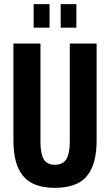

<svg xmlns="http://www.w3.org/2000/svg" viewBox="-20 -898 533 930"><path d="M246 12Q184 12 139 -9Q94 -30 69.5 -81.5Q45 -133 45 -221V-687H176V-211Q176 -155 191.5 -127.5Q207 -100 246 -100Q285 -100 301.5 -127.5Q318 -155 318 -211V-687H448V-221Q448 -133 423.5 -81.5Q399 -30 354 -9Q309 12 246 12ZM143 -764V-878H220V-764ZM274 -764V-878H350V-764Z"/></svg>

Font: Archivo ExtraCondensed
Style: Bold
Weight: 700
Width: 2
Designer: Hector Gatti
Foundry: Omnibus-Type
Version: Version 2.001